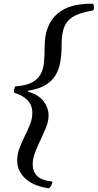

<svg xmlns="http://www.w3.org/2000/svg" viewBox="-20 -780 523 1028"><path d="M59 -313Q59 -316 65 -318Q120 -322 151 -338.5Q182 -355 197 -382Q212 -409 215.5 -446Q219 -483 219 -529Q219 -590 236.5 -634Q254 -678 286.5 -706Q319 -734 364 -747Q409 -760 465 -760H477Q484 -756 483 -734Q482 -725 473 -723Q427 -715 395.5 -702.5Q364 -690 345 -669Q326 -648 318 -617Q310 -586 310 -542Q310 -493 303.5 -451.5Q297 -410 277.5 -377.5Q258 -345 222.5 -324Q187 -303 129 -294Q128 -293 131 -289Q188 -272 214 -237Q240 -202 240 -162Q240 -130 226.5 -97.5Q213 -65 197.5 -32Q182 1 168.5 34.5Q155 68 155 101Q155 138 179 162Q203 186 255 191Q263 193 259 202Q252 223 241 228Q209 224 178.5 213Q148 202 124.5 183.5Q101 165 86.5 139Q72 113 72 79Q72 45 84.5 12.5Q97 -20 112.5 -51Q128 -82 140.5 -113Q153 -144 153 -176Q153 -219 125 -245.5Q97 -272 60 -282Q55 -284 54.5 -287.5Q54 -291 59 -313Z"/></svg>

Font: Lusitana
Style: Italic
Weight: 400
Italic angle: -12°
Designer: Ana Paula Megda
Foundry: Ana Paula Megda
Version: Version 1.000; ttfautohint (v1.1) -l 8 -r 50 -G 200 -x 14 -D